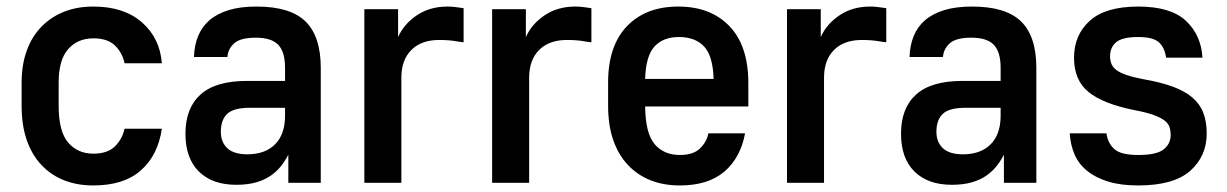

<svg xmlns="http://www.w3.org/2000/svg" viewBox="-20 -558 3744 586"><path d="M265 8Q215 8 175 -8Q135 -24 106 -55Q77 -86 61.5 -131Q46 -176 46 -235V-306Q46 -360 61.5 -403Q77 -446 106 -476Q135 -506 175 -522Q215 -538 265 -538Q358 -538 413 -490Q468 -442 474 -365H360Q354 -396 331.5 -418.5Q309 -441 265 -441Q217 -441 188 -408Q159 -375 159 -306V-235Q159 -157 188 -123Q217 -89 265 -89Q309 -89 331.5 -112Q354 -135 360 -165H474Q462 -84 410 -38Q358 8 265 8Z M701 6Q628 6 587 -34.5Q546 -75 546 -150Q546 -228 592 -269.5Q638 -311 733 -311H850V-351Q850 -400 829 -421.5Q808 -443 761 -443Q714 -443 695 -426Q676 -409 674 -384H572Q573 -419 584.5 -447.5Q596 -476 619 -496Q642 -516 677.5 -527Q713 -538 763 -538Q866 -538 912.5 -492.5Q959 -447 959 -351V0H860V-86Q851 -68 838 -51.5Q825 -35 806.5 -22Q788 -9 762 -1.5Q736 6 701 6ZM735 -87Q789 -87 819.5 -117.5Q850 -148 850 -205V-229H742Q693 -229 673.5 -210.5Q654 -192 654 -156Q654 -124 674 -105.5Q694 -87 735 -87Z M1092 -530H1195V-445Q1213 -485 1252.5 -511.5Q1292 -538 1346 -538Q1357 -538 1365.5 -537Q1374 -536 1381 -535Q1389 -534 1395 -533V-429Q1384 -430 1373 -432Q1362 -434 1349 -435Q1336 -436 1320 -436Q1266 -436 1235.5 -405.5Q1205 -375 1205 -321V0H1092Z M1482 -530H1585V-445Q1603 -485 1642.5 -511.5Q1682 -538 1736 -538Q1747 -538 1755.5 -537Q1764 -536 1771 -535Q1779 -534 1785 -533V-429Q1774 -430 1763 -432Q1752 -434 1739 -435Q1726 -436 1710 -436Q1656 -436 1625.5 -405.5Q1595 -375 1595 -321V0H1482Z M2055 8Q2005 8 1965 -8Q1925 -24 1896 -55Q1867 -86 1851.5 -131Q1836 -176 1836 -235V-306Q1836 -418 1893.5 -478Q1951 -538 2050 -538Q2149 -538 2206.5 -478Q2264 -418 2264 -304V-233H1949Q1950 -151 1978 -118Q2006 -85 2055 -85Q2096 -85 2116.5 -105Q2137 -125 2142 -151H2254Q2240 -76 2190.5 -34Q2141 8 2055 8ZM2052 -445Q2004 -445 1977.5 -416Q1951 -387 1949 -317H2158Q2156 -387 2129 -416Q2102 -445 2052 -445Z M2382 -530H2485V-445Q2503 -485 2542.5 -511.5Q2582 -538 2636 -538Q2647 -538 2655.5 -537Q2664 -536 2671 -535Q2679 -534 2685 -533V-429Q2674 -430 2663 -432Q2652 -434 2639 -435Q2626 -436 2610 -436Q2556 -436 2525.5 -405.5Q2495 -375 2495 -321V0H2382Z M2885 6Q2812 6 2771 -34.5Q2730 -75 2730 -150Q2730 -228 2776 -269.5Q2822 -311 2917 -311H3034V-351Q3034 -400 3013 -421.5Q2992 -443 2945 -443Q2898 -443 2879 -426Q2860 -409 2858 -384H2756Q2757 -419 2768.5 -447.5Q2780 -476 2803 -496Q2826 -516 2861.5 -527Q2897 -538 2947 -538Q3050 -538 3096.5 -492.5Q3143 -447 3143 -351V0H3044V-86Q3035 -68 3022 -51.5Q3009 -35 2990.5 -22Q2972 -9 2946 -1.5Q2920 6 2885 6ZM2919 -87Q2973 -87 3003.5 -117.5Q3034 -148 3034 -205V-229H2926Q2877 -229 2857.5 -210.5Q2838 -192 2838 -156Q2838 -124 2858 -105.5Q2878 -87 2919 -87Z M3454 8Q3400 8 3361.5 -4Q3323 -16 3297.5 -37Q3272 -58 3259.5 -87Q3247 -116 3245 -151H3357Q3361 -121 3381 -103Q3401 -85 3454 -85Q3510 -85 3531.5 -102Q3553 -119 3553 -146Q3553 -159 3549.5 -170Q3546 -181 3534.5 -190Q3523 -199 3501 -207Q3479 -215 3442 -222Q3347 -241 3302.5 -277Q3258 -313 3258 -382Q3258 -451 3306 -494.5Q3354 -538 3454 -538Q3553 -538 3599.5 -494.5Q3646 -451 3650 -382H3539Q3535 -412 3517.5 -428.5Q3500 -445 3454 -445Q3406 -445 3387 -429.5Q3368 -414 3368 -386Q3368 -374 3372 -363.5Q3376 -353 3387 -344.5Q3398 -336 3418.5 -329Q3439 -322 3471 -316Q3523 -307 3559.5 -293.5Q3596 -280 3619 -260.5Q3642 -241 3652.5 -214Q3663 -187 3663 -151Q3663 -81 3612.5 -36.5Q3562 8 3454 8Z"/></svg>

Font: Golos UI Medium
Style: Regular
Weight: 500
Designer: A.Korolkova, Vitaly Kuzmin
Foundry: ParaType Ltd
Version: Version 2.000